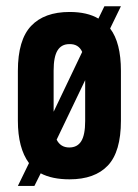

<svg xmlns="http://www.w3.org/2000/svg" viewBox="-20 -575 450 624"><path d="M337.9 -482.4Q373 -436.5 373 -344.7V-182.6Q373 -82 330.6 -37.1Q288.1 7.8 206.1 7.8Q149.4 7.8 112.3 -11.7L91.8 29.3H38.1L74.2 -44.9Q38.1 -93.8 38.1 -182.6V-344.7Q38.1 -445.3 81.1 -490.7Q124 -536.1 206.1 -536.1Q263.7 -536.1 299.8 -514.6L319.3 -554.7H373ZM154.3 -211.9 247.1 -406.2Q235.4 -432.6 205.1 -431.6Q179.7 -431.6 167 -411.1Q154.3 -390.6 154.3 -345.7ZM256.8 -314.5 164.1 -121.1Q176.8 -95.7 205.1 -95.7Q231.4 -95.7 244.1 -116.2Q256.8 -136.7 256.8 -181.6Z"/></svg>

Font: Altinn-DIN Condensed
Style: DINCondensed-Bold
Weight: 700
Width: 3
Designer: Charles Nix
Foundry: Altinn
Version: Version 2.00